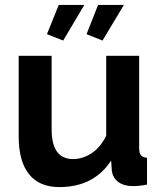

<svg xmlns="http://www.w3.org/2000/svg" viewBox="-20 -751 658 781"><path d="M237 -586 171 -612 219 -731H323ZM397 -586 332 -612 379 -731H484ZM56 -196V-524H190V-225Q190 -104 277 -104Q317 -104 353 -128Q389 -152 412 -199V-524H546V-150Q546 -129 553 -120Q560 -111 578 -109V0Q546 6 520 6Q484 6 461.5 -10.5Q439 -27 435 -56L432 -98Q362 10 221 10Q140 10 98 -42.5Q56 -95 56 -196Z"/></svg>

Font: Raleway-v4020
Style: Bold
Weight: 700
Designer: Matt McInerney, Pablo Impallari, Rodrigo Fuenzalida
Foundry: Matt McInerney, Pablo Impallari, Rodrigo Fuenzalida
Version: Version 4.020;PS 004.020;hotconv 1.0.88;makeotf.lib2.5.64775